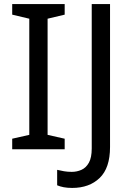

<svg xmlns="http://www.w3.org/2000/svg" viewBox="-20 -734 652 944"><path d="M298 0H40V-52L124 -71V-642L40 -662V-714H298V-662L214 -642V-71L298 -52ZM335 190Q311 190 293 186.5Q275 183 261 177V101Q277 105 295 108Q313 111 333 111Q358 111 380.5 101Q403 91 417 66Q431 41 431 -4V-714H521V-11Q521 92 470 141Q419 190 335 190Z"/></svg>

Font: Noto Sans Wancho
Style: Regular
Weight: 400
Designer: Monotype Design Team
Foundry: Monotype Imaging Inc.
Version: Version 2.001; ttfautohint (v1.8.4.7-5d5b)